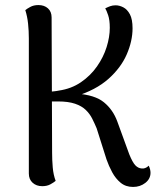

<svg xmlns="http://www.w3.org/2000/svg" viewBox="-20 -724 632 759"><path d="M506 15Q477 15 457 -1.5Q437 -18 423.5 -43Q410 -68 401 -94L362 -217Q354 -236 344.5 -255Q335 -274 319 -289.5Q303 -305 276.5 -314Q250 -323 209 -323H175L174 -361Q183 -362 193.5 -363Q204 -364 213 -366Q262 -373 300 -399Q338 -425 363.5 -461.5Q389 -498 401.5 -538Q414 -578 414 -614Q414 -645 407.5 -664Q401 -683 396 -691Q406 -696 415.5 -699.5Q425 -703 437 -703Q452 -703 467.5 -695Q483 -687 493.5 -667.5Q504 -648 504 -612Q504 -562 481 -509Q458 -456 408.5 -412Q359 -368 278 -343L282 -354Q355 -349 391 -319.5Q427 -290 444 -243L491 -114Q504 -82 515 -70.5Q526 -59 540 -58Q546 -57 553.5 -59.5Q561 -62 568 -69Q575 -54 575 -41Q575 -17 554.5 -1Q534 15 506 15ZM147 12Q124 12 109 -1.5Q94 -15 94 -38V-572Q94 -602 91 -630.5Q88 -659 80 -684Q86 -689 99.5 -696.5Q113 -704 132 -704Q155 -704 169.5 -691Q184 -678 184 -655L186 -120Q186 -91 188.5 -62Q191 -33 200 -9Q193 -3 179.5 4.5Q166 12 147 12Z"/></svg>

Font: Arima Thin Medium
Style: Regular
Weight: 500
Version: Version 1.100